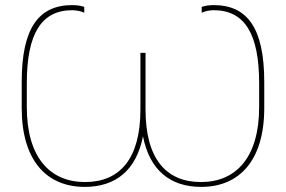

<svg xmlns="http://www.w3.org/2000/svg" viewBox="-20 -727 1120 752"><path d="M312 5C434 5 514 -61 540 -193C566 -61 646 5 768 5C918 5 1015 -99 1015 -304V-406C1015 -618 948 -707 817 -707C799 -707 780 -704 770 -700V-677C780 -683 802 -687 817 -687C938 -687 995 -595 995 -401V-308C995 -111 905 -14 767 -14C630 -14 550 -106 550 -298V-520H530V-298C530 -106 450 -14 313 -14C175 -14 85 -111 85 -308V-401C85 -595 142 -687 263 -687C278 -687 300 -683 310 -677V-700C300 -704 281 -707 263 -707C132 -707 65 -618 65 -406V-304C65 -99 162 5 312 5Z"/></svg>

Font: Fixel Text Thin
Style: Regular
Weight: 100
Width: 4
Designer: AlfaBravo + MacPaw
Foundry: Kyrylo Tkachov, Marchela Mozhyna, Serhii Makarenko, Maria Weinstein, Zakhar Kryvoshyya
Version: Version 1.211